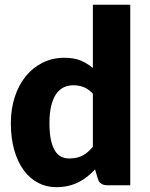

<svg xmlns="http://www.w3.org/2000/svg" viewBox="-20 -768 620 796"><path d="M424 0Q409.5 0 399.8 -6.5Q390 -13 386 -26L374 -65.5Q358.5 -49 341.5 -35.5Q324.5 -22 304.8 -12.2Q285 -2.5 262.2 2.8Q239.5 8 213 8Q172.5 8 138 -10Q103.5 -28 78.5 -62Q53.5 -96 39.2 -145.2Q25 -194.5 25 -257.5Q25 -315.5 41 -365.2Q57 -415 86.2 -451.2Q115.5 -487.5 156.5 -508Q197.5 -528.5 247 -528.5Q287 -528.5 314.8 -516.8Q342.5 -505 365 -486V-748.5H520V0ZM267 -111Q284 -111 297.8 -114.2Q311.5 -117.5 323 -123.5Q334.5 -129.5 344.8 -138.5Q355 -147.5 365 -159.5V-379.5Q347 -399 326.8 -406.8Q306.5 -414.5 284 -414.5Q262.5 -414.5 244.5 -406Q226.5 -397.5 213.2 -378.8Q200 -360 192.5 -330Q185 -300 185 -257.5Q185 -216.5 191 -188.5Q197 -160.5 207.8 -143.2Q218.5 -126 233.5 -118.5Q248.5 -111 267 -111Z"/></svg>

Font: LatoHex
Style: Regular
Weight: 900
Designer: Lukasz Dziedzic
Foundry: tyPoland Lukasz Dziedzic
Version: Version 1.104; Western+Polish opensource